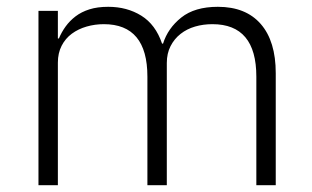

<svg xmlns="http://www.w3.org/2000/svg" viewBox="-20 -544 916 564"><path d="M93 0V-512H150V-431H153Q161 -450 173 -466.5Q185 -483 202 -496Q219 -509 242.5 -516.5Q266 -524 298 -524Q353 -524 395 -498Q437 -472 456 -416H459Q473 -461 512.5 -492.5Q552 -524 620 -524Q702 -524 746 -473.5Q790 -423 790 -329V0H733V-319Q733 -473 604 -473Q577 -473 553 -466Q529 -459 510.5 -444.5Q492 -430 481 -408.5Q470 -387 470 -359V0H413V-319Q413 -473 285 -473Q259 -473 234.5 -466Q210 -459 191 -445Q172 -431 161 -409.5Q150 -388 150 -360V0Z"/></svg>

Font: IBM Plex Sans Arabic Light
Style: Regular
Weight: 300
Designer: Mike Abbink, Paul van der Laan, Pieter van Rosmalen, Wael Morcos, Khajak Apelian
Foundry: Bold Monday
Version: Version 1.2